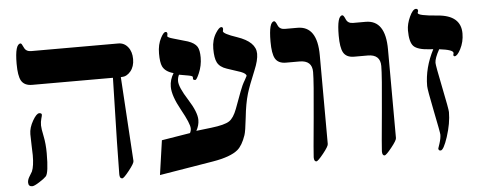

<svg xmlns="http://www.w3.org/2000/svg" viewBox="-48 -825 2381 945"><g transform="rotate(-5 1142.5 -352.5)"><path d="M625 -580.1Q625 -543.5 605.7 -520.3Q586.4 -497.1 561 -497.1H557.1L583 -80.1Q583.5 -69.3 556.2 -34.7Q528.8 0 521 0Q507.8 0 507.8 -21Q507.8 -106.9 518.1 -497.1H119.1Q80.6 -497.1 65.4 -523.4Q51.8 -547.9 51.8 -606.9Q51.8 -705.1 80.1 -705.1Q85 -705.1 94 -684.1Q103 -663.1 128.9 -663.1H559.1Q587.9 -663.1 606.4 -640.1Q625 -617.2 625 -580.1ZM161.1 -155.8Q161.1 -57.6 146 -42Q135.7 -31.2 112.3 -16.6Q86.4 0 76.2 0Q57.1 0 57.1 -20Q57.1 -32.2 64.7 -45.7Q72.3 -59.1 80.6 -72.3Q91.8 -98.6 91.8 -151.9Q91.8 -168.9 90.3 -198.7Q88.9 -228.5 88.9 -255.9Q88.9 -287.6 108.9 -322.3Q127.9 -355 141.1 -355Q153.8 -355 153.8 -346.2Q153.8 -342.3 149.4 -327.4Q145 -312.5 145 -293.9Q145 -279.3 153.1 -240.7Q161.1 -202.1 161.1 -155.8Z M1235.4 -553.2Q1235.4 -521 1215.3 -473.1Q1184.6 -399.4 1173.3 -361.8Q1159.2 -314.5 1151.9 -244.1Q1144.5 -177.2 1138.2 -159.2Q1121.1 -109.4 1096.7 -88.9Q1060.5 -58.6 972.2 -43.9L707 0L731.4 -169.9L872.1 -192.9Q877.9 -203.1 877.9 -215.3Q877.9 -239.3 837.9 -311.3Q797.9 -383.3 797.9 -428.2Q797.9 -462.9 817.4 -494.1Q776.9 -504.9 763.7 -532.2Q754.4 -551.8 754.4 -596.2Q754.4 -641.1 772 -673.3Q785.6 -699.2 795.4 -699.2Q804.2 -699.2 804.2 -689Q804.2 -686 803.2 -683.1Q802.2 -680.2 802.2 -678.2Q802.2 -671.4 830.6 -663.6Q889.2 -647 901.4 -643.1Q934.6 -631.8 946.8 -612.3Q957 -595.2 957 -559.1Q957 -519 940.9 -481.9Q927.7 -451.2 921.4 -451.2Q910.2 -451.2 910.2 -458V-466.8Q910.2 -471.7 890.1 -475.6Q866.7 -480 843.3 -483.9Q835.9 -469.2 835.9 -452.6Q835.9 -422.9 877.4 -357.7Q918.9 -292.5 918.9 -253.9Q918.9 -227.1 904.3 -201.2L979 -210Q1045.4 -217.8 1068.8 -233.4Q1090.8 -248 1107.4 -292L1138.2 -375Q1149.4 -405.8 1163.6 -429.2Q1174.3 -447.8 1174.3 -449.2Q1174.3 -460.4 1147.9 -470.7Q1114.3 -481.9 1080.1 -493.2Q1045.9 -504.4 1033.7 -528.3Q1022.5 -549.8 1022.5 -596.2Q1022.5 -640.6 1043.5 -673.3Q1060.1 -699.2 1070.3 -699.2Q1079.1 -699.2 1079.1 -689Q1079.1 -686 1078.1 -683.1Q1077.1 -680.2 1077.1 -678.2Q1077.1 -665.5 1144 -643.1Q1235.4 -612.3 1235.4 -553.2Z M1543 -80.1Q1543 -68.8 1515.4 -34.4Q1487.8 0 1480 0Q1468.3 0 1468.3 -21Q1468.3 -34.2 1485.1 -213.6Q1502 -393.1 1502 -439.9Q1502 -497.1 1439.9 -497.1H1373Q1334.5 -497.1 1319.8 -523.4Q1306.2 -547.9 1306.2 -606.9Q1306.2 -705.1 1333 -705.1Q1338.9 -705.1 1347.7 -684.1Q1356.4 -663.1 1382.3 -663.1H1444.3Q1542 -663.1 1542 -518.1Z M1879.9 -80.1Q1879.9 -68.8 1852.3 -34.4Q1824.7 0 1816.9 0Q1805.2 0 1805.2 -21Q1805.2 -34.2 1822 -213.6Q1838.9 -393.1 1838.9 -439.9Q1838.9 -497.1 1776.9 -497.1H1710Q1671.4 -497.1 1656.7 -523.4Q1643.1 -547.9 1643.1 -606.9Q1643.1 -705.1 1669.9 -705.1Q1675.8 -705.1 1684.6 -684.1Q1693.4 -663.1 1719.2 -663.1H1781.2Q1878.9 -663.1 1878.9 -518.1Z M2251 -564.9Q2251 -522.9 2232.4 -487.3Q2215.8 -456.1 2203.1 -456.1Q2196.8 -456.1 2196.8 -463.9Q2196.8 -465.8 2197.8 -466.8Q2198.7 -467.8 2198.7 -473.1Q2198.7 -488.8 2129.9 -497.1Q2106 -454.1 2106 -432.1Q2106 -418.5 2128.4 -308.8Q2150.9 -199.2 2150.9 -185.1Q2150.9 -129.9 2129.4 -63.5Q2108.4 0 2093.8 0Q2083 0 2083 -11.2Q2083 -10.3 2091.1 -35.2Q2099.1 -60.1 2099.1 -78.1Q2099.1 -88.4 2077.1 -196.3Q2055.2 -304.2 2055.2 -321.8Q2055.2 -412.1 2101.1 -500L2084 -501Q2024.4 -504.4 2004.6 -524.4Q1984.9 -544.4 1984.9 -603Q1984.9 -634.3 2001.2 -669.7Q2017.6 -705.1 2032.7 -705.1Q2043 -705.1 2043 -694.8Q2043 -691.9 2041.5 -689.2Q2040 -686.5 2040 -684.1Q2040 -670.4 2136.7 -663.1Q2251 -654.3 2251 -564.9Z"/></g></svg>

Font: Ezra SIL
Style: Regular
Weight: 400
Designer: Development by SIL's NRSI team. OpenType tables by Ralph Hancock ( hancock@dircon.co.uk )
Foundry: SIL International, Version 2.51: 2007
Version: Version 2.51, 2007